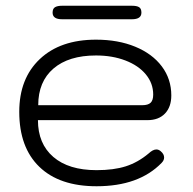

<svg xmlns="http://www.w3.org/2000/svg" viewBox="-20 -638 670 668"><path d="M47 -249Q47 -365 118.5 -432.5Q190 -500 314 -500Q391 -500 450.5 -475.5Q510 -451 543 -407Q576 -363 576 -306Q576 -266 554 -243Q532 -220 493 -220H112Q112 -138 165.5 -92Q219 -46 316 -46Q376 -46 418 -59.5Q460 -73 497 -104Q512 -118 524 -118Q532 -118 539 -112Q551 -102 551 -90Q551 -80 542 -71Q463 10 316 10Q187 10 117 -57.5Q47 -125 47 -249ZM475 -272Q495 -272 504 -280.5Q513 -289 513 -309Q513 -348 487.5 -379Q462 -410 416.5 -427.5Q371 -445 314 -445Q219 -445 166 -399.5Q113 -354 113 -272ZM163 -594Q163 -608 171.5 -613Q180 -618 196 -618H439Q456 -618 464 -613Q472 -608 472 -594Q472 -571 439 -571H196Q163 -571 163 -594Z"/></svg>

Font: Kodchasan Light
Style: Regular
Weight: 300
Version: Version 1.000; ttfautohint (v1.6)